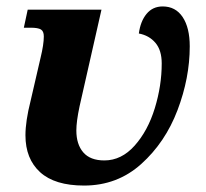

<svg xmlns="http://www.w3.org/2000/svg" viewBox="-20 -566 641 596"><path d="M59 -146Q59 -190 75 -253L106 -387Q116 -428 116 -453Q116 -469 107 -474.5Q98 -480 75 -480H54L66 -536H295L227 -236Q217 -189 217 -161Q217 -118 238.5 -93Q260 -68 304 -68Q357 -68 398 -114Q439 -160 460.5 -230Q482 -300 482 -369Q482 -410 462.5 -433Q443 -456 411 -462Q416 -500 435 -523Q454 -546 485 -546Q525 -546 547 -513Q569 -480 569 -422Q569 -324 531 -224Q493 -124 418.5 -57Q344 10 241 10Q150 10 104.5 -31.5Q59 -73 59 -146Z"/></svg>

Font: Noto Serif NarrowExtraBold
Style: Italic
Weight: 800
Width: 4
Italic angle: -12°
Designer: Monotype Design Team
Foundry: Monotype Imaging Inc.
Version: Version 1.001